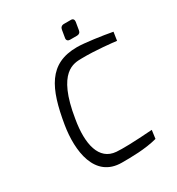

<svg xmlns="http://www.w3.org/2000/svg" viewBox="-210 -1032 1077 1169"><g transform="rotate(-30 328.0 -448.0)"><path d="M381 -823C379 -809 388 -800 402 -800H452C466 -800 476 -808 478 -823L487 -877C489 -891 483 -902 468 -902H418C402 -902 392 -892 390 -877ZM115 -368C87 -198 113 6 302 6C367 6 466 6 551 -17L559 -76C417 -66 350 -65 306 -68C189 -77 161 -204 189 -366C237 -670 352 -665 407 -666C502 -668 625 -654 647 -651L656 -710C588 -723 468 -740 416 -740C217 -740 154 -602 115 -368Z"/></g></svg>

Font: Exo
Style: Regular Italic
Weight: 400
Designer: Natanael Gama
Version: Version 1.00